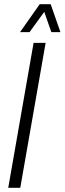

<svg xmlns="http://www.w3.org/2000/svg" viewBox="-20 -889 306 909"><path d="M19 0 139 -686H196L76 0ZM75 -737 168 -869H220L266 -737H223L181 -857H207L120 -737Z"/></svg>

Font: Archivo ExtraCondensed ExtraLight
Style: Italic
Weight: 250
Width: 2
Italic angle: -10°
Designer: Hector Gatti
Foundry: Omnibus-Type
Version: Version 2.001